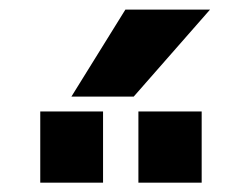

<svg xmlns="http://www.w3.org/2000/svg" viewBox="-20 -982 511 403"><path d="M64.5 -598.6V-748H196.3V-598.6ZM270.5 -598.6V-748H403.3V-598.6ZM243.2 -961.9H420.9L260.7 -779.3H129.9Z"/></svg>

Font: Nasu
Style: Bold
Weight: 700
Designer: Ryoko NISHIZUKA (kana &amp; ideographs); Paul D. Hunt (Latin, Greek &amp; Cyrillic); Wenlong ZHANG (bopomofo); Sandoll C
Version: Version 2014.1215